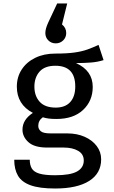

<svg xmlns="http://www.w3.org/2000/svg" viewBox="-20 -860 655 1099"><path d="M544.1 -603.1 572.8 -515.9Q539 -505.1 500.3 -502.1Q461.5 -499 414.9 -499Q510.8 -455.9 510.8 -362.6Q510.8 -282.6 455.6 -230.8Q400.5 -179 303.1 -179Q277.4 -179 259.5 -181.3Q241.5 -183.6 225.1 -188.7Q199 -170.3 199 -139.5Q199 -121.5 213.3 -109Q227.7 -96.4 269.2 -96.4H365.1Q421 -96.4 464.9 -76.9Q508.7 -57.4 533.8 -23.8Q559 9.7 559 51.8Q559 132.3 490.5 175.6Q422.1 219 295.4 219Q206.2 219 155.1 200.5Q104.1 182.1 82.8 145.6Q61.5 109.2 61.5 54.4H150.3Q150.3 84.6 162.1 104.4Q173.8 124.1 205.1 133.6Q236.4 143.1 295.4 143.1Q382.6 143.1 421 121.5Q459.5 100 459.5 58.5Q459.5 22.1 427.2 3.3Q394.9 -15.4 344.6 -15.4H249.7Q176.9 -15.4 142.8 -46.2Q108.7 -76.9 108.7 -117.9Q108.7 -174.9 168.2 -213.8Q76.4 -262.1 76.4 -364.1Q76.4 -419.5 104.4 -462.3Q132.3 -505.1 182.1 -529.2Q231.8 -553.3 296.4 -553.3Q363.6 -553.3 406.7 -559.5Q449.7 -565.6 481 -576.9Q512.3 -588.2 544.1 -603.1ZM296.9 -483.6Q235.9 -483.6 206.4 -450Q176.9 -416.4 176.9 -364.1Q176.9 -310.8 207.2 -277.4Q237.4 -244.1 299 -244.1Q353.3 -244.1 382.1 -275.9Q410.8 -307.7 410.8 -365.1Q410.8 -483.6 296.9 -483.6ZM299 -611.8Q273.8 -611.8 256.7 -628.7Q239.5 -645.6 239.5 -670.8Q239.5 -695.4 256.4 -731.8L307.2 -840H364.6L334.9 -720Q359 -701 359 -670.8Q359 -645.6 341.5 -628.7Q324.1 -611.8 299 -611.8Z"/></svg>

Font: Fira Code Retina
Style: Regular
Weight: 450
Monospace: yes
Designer: Carrois Corporate, Edenspiekermann AG, Nikita Prokopov
Foundry: Carrois Corporate, Edenspiekermann AG, Nikita Prokopov
Version: Version 6.002